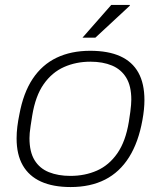

<svg xmlns="http://www.w3.org/2000/svg" viewBox="-20 -743 650 775"><path d="M265 12Q194 12 145.5 -10Q97 -32 72 -75.5Q47 -119 47 -184Q47 -208 50 -232Q53 -256 58 -280Q74 -368 112 -425Q150 -482 208.5 -510Q267 -538 344 -538Q417 -538 465.5 -516Q514 -494 538.5 -450Q563 -406 563 -339Q563 -321 561 -301Q559 -281 555 -259Q539 -169 501 -108.5Q463 -48 404 -18Q345 12 265 12ZM264 -33Q323 -33 371.5 -54.5Q420 -76 453.5 -124Q487 -172 500 -251Q504 -275 506 -291.5Q508 -308 509 -319.5Q510 -331 510 -341Q510 -396 489.5 -429.5Q469 -463 432 -478.5Q395 -494 345 -494Q287 -494 238.5 -472.5Q190 -451 156.5 -403.5Q123 -356 110 -276Q106 -251 103.5 -234.5Q101 -218 100 -206.5Q99 -195 99 -185Q99 -130 119.5 -96.5Q140 -63 177.5 -48Q215 -33 264 -33ZM313 -591 429 -723H504V-720L365 -591Z"/></svg>

Font: Archivo SemiExpanded Thin
Style: Italic
Weight: 250
Width: 6
Italic angle: -10°
Designer: Hector Gatti
Foundry: Omnibus-Type
Version: Version 2.001